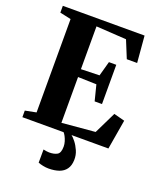

<svg xmlns="http://www.w3.org/2000/svg" viewBox="-175 -850 1002 1204"><g transform="rotate(20 325.5 -248.0)"><path d="M106 -58.5V-681.5L32 -697.5V-743H577.5L592.5 -565.5H523.5L476 -681.5L274.5 -694V-408.5L397.5 -412L424.5 -510H473.5V-248H424.5L398 -352.5L274.5 -356V-50.5L496 -70L567.5 -216.5L640 -197.5L606.5 0H32.5V-44ZM296 246.5Q278 246.5 258.8 242.5Q239.5 238.5 226 233L226.5 145Q236 147.5 247.8 149Q259.5 150.5 265.5 150.5Q299 150.5 319 138.8Q339 127 339 85Q339 68.5 333.8 51.2Q328.5 34 321.2 20.2Q314 6.5 307.5 0H342.5H360.5Q372 8.5 388.8 29.5Q405.5 50.5 418.2 79.5Q431 108.5 430 141Q429 179 412.2 202.2Q395.5 225.5 365.8 236Q336 246.5 296 246.5Z"/></g></svg>

Font: Merriweather 72pt ExtraBold
Style: Regular
Weight: 800
Version: Version 2.100